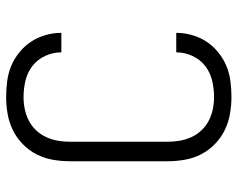

<svg xmlns="http://www.w3.org/2000/svg" viewBox="-96 -688 791 640"><g transform="rotate(-90 300.0 -367.5)"><path d="M297 8Q269 8 240.5 3Q212 -2 186.5 -14.5Q161 -27 140 -47.5Q119 -68 106 -93.5Q93 -119 88 -147.5Q83 -176 83 -205V-530Q83 -559 88 -587.5Q93 -616 106 -641.5Q119 -667 140 -687.5Q161 -708 186.5 -720.5Q212 -733 240.5 -738Q269 -743 297 -743Q324 -743 350.5 -739.5Q377 -736 401 -726Q425 -716 446 -699Q467 -682 481.5 -660Q496 -638 503.5 -612Q511 -586 511 -560Q511 -560 511 -559.5Q511 -559 511 -559H446Q446 -559 446 -559.5Q446 -560 446 -560Q446 -587 434 -613Q422 -639 400.5 -655.5Q379 -672 352 -678.5Q325 -685 297 -685Q277 -685 257 -681Q237 -677 218.5 -667.5Q200 -658 186 -643Q172 -628 163.5 -609.5Q155 -591 151.5 -571Q148 -551 148 -530V-205Q148 -184 151.5 -164Q155 -144 163.5 -125.5Q172 -107 186 -92Q200 -77 218.5 -67.5Q237 -58 257 -54Q277 -50 297 -50Q325 -50 352 -56.5Q379 -63 400.5 -79.5Q422 -96 434 -122Q446 -148 446 -175Q446 -175 446 -175.5Q446 -176 446 -176H511Q511 -176 511 -175.5Q511 -175 511 -175Q511 -149 503.5 -123Q496 -97 481.5 -75Q467 -53 446 -36Q425 -19 401 -9Q377 1 350.5 4.5Q324 8 297 8Z"/></g></svg>

Font: Iosevka SS04 Light Extended
Style: Regular
Weight: 300
Width: 7
Monospace: yes
Designer: Belleve Invis
Foundry: Belleve Invis
Version: Version 19.0.0; ttfautohint (v1.8.4)